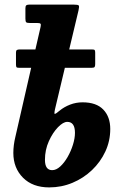

<svg xmlns="http://www.w3.org/2000/svg" viewBox="-20 -800 541 835"><path d="M47 -205.5 115.5 -505H65.5Q54 -505 51.8 -507.8Q49.5 -510.5 49.5 -520V-571Q49.5 -579.5 53 -582.2Q56.5 -585 66.5 -585H134L156.5 -683Q159 -694 156 -697Q153 -700 141.5 -700H109.5Q97.5 -700 94 -703.2Q90.5 -706.5 90.5 -719V-764Q90.5 -774.5 94.8 -777.2Q99 -780 108.5 -780H300Q319.5 -780 322.5 -776Q325.5 -772 321.5 -755L281 -585H378.5Q389 -585 391.5 -582.5Q394 -580 394 -571V-521.5Q394 -512.5 391.5 -508.8Q389 -505 377 -505H262L222.5 -339Q214 -305.5 218 -304.8Q222 -304 239.5 -319Q259 -335 284.8 -345Q310.5 -355 339 -355Q399 -355 429.2 -323.5Q459.5 -292 459.5 -239Q459.5 -187 438.2 -141.2Q417 -95.5 380 -60.2Q343 -25 295.2 -5Q247.5 15 194 15Q122 15 80 -27.2Q38 -69.5 38 -135Q38 -168.5 47 -205.5ZM175.5 -105Q175.5 -60 207 -60Q224.5 -60 242 -76Q259.5 -92 274 -117.2Q288.5 -142.5 297.2 -170.5Q306 -198.5 306 -222.5Q306 -270 272.5 -270Q255 -270 232.2 -246.8Q209.5 -223.5 192.5 -186Q175.5 -148.5 175.5 -105Z"/></svg>

Font: Besley* Narrow
Style: Bold Italic
Weight: 700
Width: 4
Italic angle: -13°
Designer: Owen Earl
Foundry: indestructible type*
Version: Version 3.000; ttfautohint (v1.8.3)